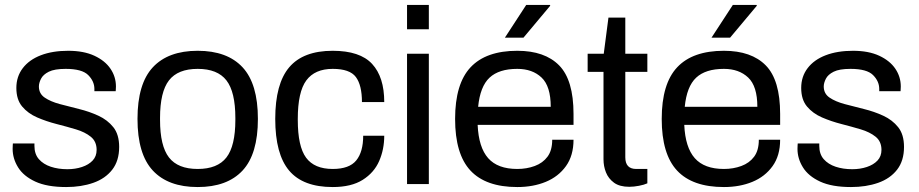

<svg xmlns="http://www.w3.org/2000/svg" viewBox="-20 -743 3708 775"><path d="M247 12Q170 12 122.5 -10Q75 -32 53 -67.5Q31 -103 31 -142Q31 -152 31.5 -157Q32 -162 32 -164H119V-154Q119 -121 137 -100.5Q155 -80 185 -70Q215 -60 252 -60Q284 -60 311 -69Q338 -78 354 -95Q370 -112 370 -138Q370 -172 346.5 -191Q323 -210 286 -221Q249 -232 208 -242.5Q167 -253 130 -269Q93 -285 69.5 -313Q46 -341 46 -388Q46 -434 72 -468Q98 -502 145 -520Q192 -538 255 -538Q318 -538 361 -518Q404 -498 426 -465.5Q448 -433 448 -394Q448 -389 447.5 -382.5Q447 -376 447 -375H361V-384Q361 -415 336 -440Q311 -465 245 -465Q200 -465 177 -453.5Q154 -442 145.5 -425Q137 -408 137 -394Q137 -365 160.5 -349Q184 -333 221 -323Q258 -313 299 -303Q340 -293 377 -276Q414 -259 437.5 -229.5Q461 -200 461 -150Q461 -94 433 -58Q405 -22 356.5 -5Q308 12 247 12Z M778 12Q659 12 597 -54.5Q535 -121 535 -263Q535 -405 597 -471.5Q659 -538 778 -538Q897 -538 959 -471.5Q1021 -405 1021 -263Q1021 -121 959 -54.5Q897 12 778 12ZM778 -61Q858 -61 894 -107.5Q930 -154 930 -259V-267Q930 -372 894 -418.5Q858 -465 778 -465Q698 -465 662 -418.5Q626 -372 626 -267V-259Q626 -154 662 -107.5Q698 -61 778 -61Z M1323 12Q1203 12 1147 -54.5Q1091 -121 1091 -263Q1091 -405 1147.5 -471.5Q1204 -538 1323 -538Q1433 -538 1482 -485Q1531 -432 1531 -331H1441Q1441 -399 1416.5 -432Q1392 -465 1323 -465Q1251 -465 1216.5 -418.5Q1182 -372 1182 -263V-259Q1182 -152 1215.5 -106.5Q1249 -61 1323 -61Q1390 -61 1418 -95.5Q1446 -130 1446 -195H1531Q1531 -140 1510.5 -93Q1490 -46 1444 -17Q1398 12 1323 12Z M1623 0V-526H1711V0ZM1623 -625V-723H1711V-625Z M2068 12Q1941 12 1879 -54.5Q1817 -121 1817 -263Q1817 -405 1879.5 -471.5Q1942 -538 2068 -538Q2179 -538 2237 -479Q2295 -420 2295 -283V-239H1908Q1912 -148 1950.5 -104.5Q1989 -61 2068 -61Q2106 -61 2138.5 -73Q2171 -85 2190 -110.5Q2209 -136 2209 -179H2295Q2295 -115 2264.5 -72.5Q2234 -30 2183 -9Q2132 12 2068 12ZM1910 -312H2203Q2203 -395 2166 -430Q2129 -465 2068 -465Q1994 -465 1956 -429.5Q1918 -394 1910 -312ZM2018 -591 2104 -723H2200L2201 -720L2093 -591Z M2520 11Q2481 11 2458.5 -5.5Q2436 -22 2426 -47Q2416 -72 2416 -100V-453H2352V-526H2417L2436 -672H2504V-526H2593V-453H2504V-108Q2504 -61 2548 -61H2593V-3Q2580 3 2559 7Q2538 11 2520 11Z M2902 12Q2775 12 2713 -54.5Q2651 -121 2651 -263Q2651 -405 2713.5 -471.5Q2776 -538 2902 -538Q3013 -538 3071 -479Q3129 -420 3129 -283V-239H2742Q2746 -148 2784.5 -104.5Q2823 -61 2902 -61Q2940 -61 2972.5 -73Q3005 -85 3024 -110.5Q3043 -136 3043 -179H3129Q3129 -115 3098.5 -72.5Q3068 -30 3017 -9Q2966 12 2902 12ZM2744 -312H3037Q3037 -395 3000 -430Q2963 -465 2902 -465Q2828 -465 2790 -429.5Q2752 -394 2744 -312ZM2852 -591 2938 -723H3034L3035 -720L2927 -591Z M3415 12Q3338 12 3290.5 -10Q3243 -32 3221 -67.5Q3199 -103 3199 -142Q3199 -152 3199.5 -157Q3200 -162 3200 -164H3287V-154Q3287 -121 3305 -100.5Q3323 -80 3353 -70Q3383 -60 3420 -60Q3452 -60 3479 -69Q3506 -78 3522 -95Q3538 -112 3538 -138Q3538 -172 3514.5 -191Q3491 -210 3454 -221Q3417 -232 3376 -242.5Q3335 -253 3298 -269Q3261 -285 3237.5 -313Q3214 -341 3214 -388Q3214 -434 3240 -468Q3266 -502 3313 -520Q3360 -538 3423 -538Q3486 -538 3529 -518Q3572 -498 3594 -465.5Q3616 -433 3616 -394Q3616 -389 3615.5 -382.5Q3615 -376 3615 -375H3529V-384Q3529 -415 3504 -440Q3479 -465 3413 -465Q3368 -465 3345 -453.5Q3322 -442 3313.5 -425Q3305 -408 3305 -394Q3305 -365 3328.5 -349Q3352 -333 3389 -323Q3426 -313 3467 -303Q3508 -293 3545 -276Q3582 -259 3605.5 -229.5Q3629 -200 3629 -150Q3629 -94 3601 -58Q3573 -22 3524.5 -5Q3476 12 3415 12Z"/></svg>

Font: Archivo VF Beta
Style: Regular
Weight: 400
Designer: Hector Gatti
Foundry: Omnibus-Type
Version: Version 1.002